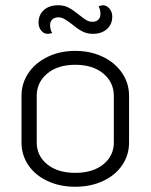

<svg xmlns="http://www.w3.org/2000/svg" viewBox="-20 -703 574 732"><path d="M62 -159V-338Q62 -385 88 -424Q114 -463 161 -486Q208 -509 267 -509Q326 -509 373 -486Q420 -463 446 -424Q472 -385 472 -338V-159Q472 -112 446 -73.5Q420 -35 373 -13Q326 9 267 9Q208 9 161 -13Q114 -35 88 -73.5Q62 -112 62 -159ZM414 -160V-337Q414 -389 374 -422.5Q334 -456 267 -456Q200 -456 160 -422.5Q120 -389 120 -337V-160Q120 -109 160 -76.5Q200 -44 267 -44Q334 -44 374 -76.5Q414 -109 414 -160ZM127 -616Q127 -647 147.5 -665Q168 -683 202 -683Q225 -683 242.5 -673.5Q260 -664 282 -646Q298 -633 309 -626.5Q320 -620 332 -620Q347 -620 355 -628Q363 -636 363 -650Q363 -665 356 -679Q368 -683 372 -683Q387 -683 397.5 -670Q408 -657 408 -640Q408 -610 387.5 -592Q367 -574 334 -574Q311 -574 292.5 -584Q274 -594 254 -611Q237 -624 225.5 -630.5Q214 -637 203 -637Q188 -637 179.5 -629Q171 -621 171 -607Q171 -590 179 -577Q168 -574 162 -574Q147 -574 137 -586.5Q127 -599 127 -616Z"/></svg>

Font: K2D ExtraLight
Style: Regular
Weight: 275
Designer: Katatrad Aksorn Co.,Ltd.
Foundry: Cadson Demak Co.,Ltd.
Version: Version 1.000; ttfautohint (v1.6)